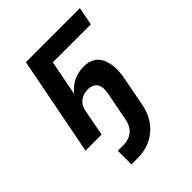

<svg xmlns="http://www.w3.org/2000/svg" viewBox="-211 -644 972 972"><g transform="rotate(-45 275.0 -158.0)"><path d="M157 214V116H199Q215 116 232 111Q249 106 263 94.5Q277 83 285 67Q293 51 296 35L327 -125Q330 -141 329.5 -157Q329 -173 322 -185.5Q315 -198 301 -204.5Q287 -211 271 -211Q257 -211 242.5 -207.5Q228 -204 215.5 -195Q203 -186 195.5 -173Q188 -160 185 -146L157 0H42L145 -530H532L513 -433H241L204 -243Q215 -258 230.5 -271Q246 -284 263 -292Q280 -300 299 -304Q318 -308 335 -308Q359 -308 380 -300.5Q401 -293 415 -277.5Q429 -262 436 -241Q443 -220 445 -198Q447 -176 444.5 -152.5Q442 -129 437 -106L410 35Q406 58 397 82Q388 106 373.5 127.5Q359 149 338.5 166Q318 183 295 194Q272 205 247 209.5Q222 214 198 214Z"/></g></svg>

Font: Lode Term
Style: Bold Italic
Weight: 700
Italic angle: -11°
Monospace: yes
Designer: Belleve Invis
Foundry: Belleve Invis
Version: Version 29.2.0